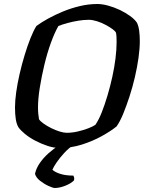

<svg xmlns="http://www.w3.org/2000/svg" viewBox="-20 -740 728 960"><path d="M279 0Q250 0 218 -10.5Q186 -21 156.5 -36.5Q127 -52 104.5 -70.5Q82 -89 72 -104Q63 -119 59 -143.5Q55 -168 55 -203Q55 -236 61 -279Q67 -322 78 -370Q89 -418 103 -464Q117 -510 132 -548Q147 -586 162 -610Q186 -628 220.5 -647Q255 -666 295 -682.5Q335 -699 379 -709.5Q423 -720 467 -720Q491 -720 520.5 -712Q550 -704 578.5 -690.5Q607 -677 630.5 -660Q654 -643 665 -626Q673 -609 676 -585.5Q679 -562 679 -534Q679 -497 672.5 -450.5Q666 -404 654.5 -354.5Q643 -305 627.5 -257.5Q612 -210 596 -171Q580 -132 563 -108Q535 -85 489 -59.5Q443 -34 389 -17Q335 0 279 0ZM314 -76Q340 -76 368.5 -82.5Q397 -89 421.5 -98.5Q446 -108 457 -116Q474 -141 489 -179Q504 -217 517.5 -262.5Q531 -308 541.5 -355.5Q552 -403 557.5 -448Q563 -493 563 -529Q563 -542 562.5 -554.5Q562 -567 560 -576Q557 -584 542.5 -594.5Q528 -605 507.5 -616Q487 -627 464.5 -634Q442 -641 424 -641Q399 -641 371.5 -636.5Q344 -632 318 -625Q292 -618 272 -610Q253 -577 234.5 -526Q216 -475 202 -416.5Q188 -358 179 -302Q170 -246 170 -202Q170 -185 171.5 -170.5Q173 -156 175 -144Q181 -134 198 -122Q215 -110 236 -99.5Q257 -89 278 -82.5Q299 -76 314 -76ZM254 200Q245 200 223 190Q201 180 180.5 164Q160 148 155 129Q161 101 179.5 74.5Q198 48 223.5 25.5Q249 3 276 -14L349 -16Q323 1 301 25Q279 49 263.5 71.5Q248 94 242 109Q257 122 283.5 130Q310 138 347 138Q349 142 350.5 147.5Q352 153 350 162Q334 178 305.5 189Q277 200 254 200Z"/></svg>

Font: Texturina 12pt SemiBold
Style: Italic
Weight: 600
Italic angle: -11°
Version: Version 1.002